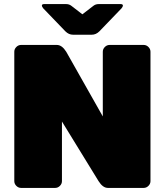

<svg xmlns="http://www.w3.org/2000/svg" viewBox="-20 -920 807 940"><path d="M383.3 -750H337.5Q316.7 -750 300 -766.7L191.7 -879.2Q185 -887.5 185 -892.5Q185 -900 195.8 -900H304.2Q318.3 -900 329.2 -891.7L383.3 -850L437.5 -891.7Q448.3 -900 462.5 -900H570.8Q581.7 -900 581.7 -892.5Q581.7 -887.5 575 -879.2L466.7 -766.7Q450 -750 429.2 -750ZM50 -33.3V-666.7Q50 -680 60 -690Q70 -700 83.3 -700H258.3Q283.3 -700 304.2 -666.7L483.3 -350V-666.7Q483.3 -680 493.3 -690Q503.3 -700 516.7 -700H683.3Q696.7 -700 706.7 -690Q716.7 -680 716.7 -666.7V-33.3Q716.7 -20 706.7 -10Q696.7 0 683.3 0H508.3Q483.3 0 462.5 -33.3L283.3 -325V-33.3Q283.3 -20 273.3 -10Q263.3 0 250 0H83.3Q70 0 60 -10Q50 -20 50 -33.3Z"/></svg>

Font: BoonTook Mon
Style: Regular
Weight: 400
Designer: Sungsit Sawaiwan
Foundry: FontUni
Version: Version 3.0